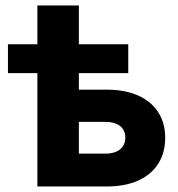

<svg xmlns="http://www.w3.org/2000/svg" viewBox="-20 -676 646 696"><path d="M8.8 -515.6H444.9V-410.9H8.8ZM367.3 -351Q432.5 -351 480.3 -329.9Q528 -308.9 553.4 -269.5Q578.8 -230.1 578.8 -176.3Q578.8 -122.1 553.4 -82.3Q528 -42.5 480.3 -21.2Q432.5 0 367.3 0H115.5V-515.6H265.9V-119.1H362.3Q384.7 -119.1 401 -126.1Q417.2 -133 425.7 -146.1Q434.3 -159.2 434.3 -177.4Q434.3 -195.2 425.7 -208Q417.2 -220.7 401 -227.4Q384.7 -234.2 362.3 -234.2H211.8V-351ZM115.5 -656.2H265.9V-515.6H115.5Z"/></svg>

Font: Intratopia Thin
Style: Regular
Weight: 100
Designer: Rasmus Andersson
Foundry: rsms
Version: Version 3.000;Glyphs 3.2.3 (3260)